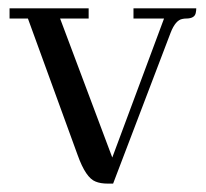

<svg xmlns="http://www.w3.org/2000/svg" viewBox="-20 -435 493 460"><path d="M192.4 -390.6V-415H2.9V-390.6H46.9L166 -63.5Q185.5 -8.8 209 0Q220.7 4.9 238.3 4.9H251L388.7 -356.4Q400.4 -386.7 417 -389.6Q421.9 -390.6 425.8 -390.6Q447.3 -390.6 449.2 -405.3Q450.2 -410.2 450.2 -415H299.8V-390.6H373L249 -57.6L124 -390.6Z"/></svg>

Font: Abhaya Libre
Style: Regular
Weight: 400
Designer: Pushpananda Ekanayake, Sol Matas, Pathum Egodawatta
Foundry: Mooniak
Version: Version 1.050 ; ttfautohint (v1.6)